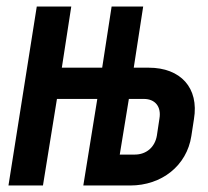

<svg xmlns="http://www.w3.org/2000/svg" viewBox="-20 -570 640 590"><path d="M6 0H112L155 -266H279L236 0H380C477 0 554 -61 568 -152L576 -204C592 -300 535 -362 437 -362H391L420 -550H323L294 -362H170L199 -550H93ZM348 -95 376 -266H422C457 -266 476 -242 470 -206L462 -153C456 -118 430 -95 394 -95Z"/></svg>

Font: JetBrains Mono
Style: Bold Italic
Weight: 558
Italic angle: -9°
Monospace: yes
Designer: Philipp Nurullin, Konstantin Bulenkov
Foundry: JetBrains
Version: Version 2.305